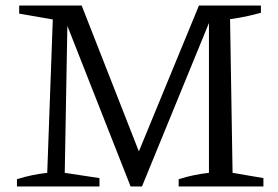

<svg xmlns="http://www.w3.org/2000/svg" viewBox="-20 -671 1001 691"><path d="M817 -49 928 -30V0H623V-26Q651 -35 678 -40.5Q705 -46 732 -49V-617L743 -615L491 0H450L211 -607L223 -608L213 -49L338 -30V0H41V-26Q69 -35 96 -40.5Q123 -46 150 -49L170 -601L49 -622V-651H274L490 -100H469L696 -651H919V-625Q894 -618 866 -612Q838 -606 808 -602Z"/></svg>

Font: Piazzolla 24pt
Style: Regular
Weight: 400
Designer: Juan Pablo del Peral
Foundry: Huerta Tipografica
Version: Version 2.005